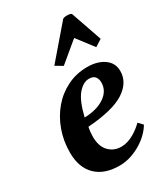

<svg xmlns="http://www.w3.org/2000/svg" viewBox="-197 -885 866 989"><g transform="rotate(-30 236.0 -391.0)"><path d="M301 -455Q267 -455 235.5 -418Q204 -381 183 -293Q257 -295 302.5 -326Q348 -357 348 -407Q348 -427 337.5 -441Q327 -455 301 -455ZM429 -109Q418 -89 397 -67.5Q376 -46 348 -28.5Q320 -11 286 0.5Q252 12 215 12Q126 12 76.5 -36.5Q27 -85 27 -174Q27 -243 49 -304Q71 -365 110.5 -411.5Q150 -458 204.5 -485Q259 -512 324 -512Q384 -512 423 -484.5Q462 -457 462 -409Q462 -341 394.5 -297Q327 -253 176 -242Q173 -228 171.5 -213.5Q170 -199 170 -186Q170 -129 199 -98.5Q228 -68 273 -68Q292 -68 311 -74Q330 -80 347.5 -90Q365 -100 379.5 -111.5Q394 -123 405 -134ZM223 -577 181 -602 341 -788Q344 -791 351.5 -792.5Q359 -794 367 -794Q384 -794 393 -788L457 -603L416 -577L341 -675Z"/></g></svg>

Font: PTSerif
Style: Bold Italic
Weight: 700
Italic angle: -12°
Designer: A.Korolkova, O.Umpeleva, V.Yefimov
Foundry: ParaType Ltd
Version: Version 1.000W OFL; ttfautohint (v1.2) -l 8 -r 50 -G 200 -x 